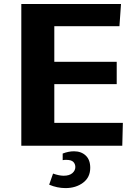

<svg xmlns="http://www.w3.org/2000/svg" viewBox="-20 -731 699 963"><path d="M86.9 0V-710.9H586.9L579.1 -599.6H252.4V-420.9H565.4V-309.1H252.4V-114.7H596.2L593.3 0ZM308.6 212.4Q267.1 212.4 226.6 195.3L246.1 139.6Q261.2 145 274.7 147.7Q288.1 150.4 299.3 150.4Q327.6 150.4 342.8 137.5Q357.9 124.5 357.9 106.4Q357.4 90.3 347.2 80.6Q336.9 70.8 312.5 70.8Q308.6 70.8 304 71Q299.3 71.3 294.4 72.3V39.1Q323.7 27.8 351.1 27.8Q387.2 27.8 409.9 49.1Q432.6 70.3 432.6 110.4Q432.6 158.7 396.5 185.5Q360.4 212.4 308.6 212.4Z"/></svg>

Font: Comme
Style: Bold
Weight: 700
Version: Version 1.000;gftools[0.9.27]